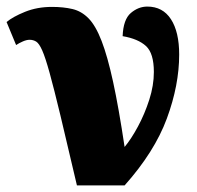

<svg xmlns="http://www.w3.org/2000/svg" viewBox="-23 -564 599 584"><path d="M211 0Q181 -129 161 -212Q141 -295 128 -342Q115 -389 105.5 -410.5Q96 -432 87 -437.5Q78 -443 67 -443Q58 -443 46.5 -438Q35 -433 26 -427L-3 -497Q16 -513 53 -528Q90 -543 135 -543Q170 -543 197.5 -536.5Q225 -530 246.5 -508Q268 -486 286 -439.5Q304 -393 321 -315Q338 -237 356 -117Q376 -141 396.5 -179Q417 -217 431 -260.5Q445 -304 445 -345Q445 -402 421 -424Q397 -446 350 -454Q352 -505 375 -524.5Q398 -544 425 -544Q472 -544 497 -505.5Q522 -467 522 -398Q522 -305 484.5 -203.5Q447 -102 356 0Z"/></svg>

Font: Noto Serif SemiCondensed Black
Style: Regular
Weight: 900
Width: 4
Designer: Monotype Design Team
Foundry: Monotype Imaging Inc.
Version: Version 2.014; ttfautohint (v1.8.4.7-5d5b)